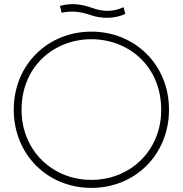

<svg xmlns="http://www.w3.org/2000/svg" viewBox="-20 -901 890 935"><path d="M425 -710C605 -710 765 -580 765 -366C765 -168 615 -25 425 -25C235 -25 85 -168 85 -366C85 -580 245 -710 425 -710ZM47 -367C47 -149 211 14 425 14C639 14 803 -149 803 -367C803 -587 636 -747 425 -747C214 -747 47 -587 47 -367ZM272 -872 280 -839C329 -849 370 -845 420 -828C478 -808 539 -810 590 -833L582 -866C531 -843 484 -843 430 -862C369 -884 321 -886 272 -872Z"/></svg>

Font: Kreadon Extra Light
Style: Regular
Weight: 200
Designer: kohakuno
Foundry: StudioGnu
Version: Version 1.000;Glyphs 3.1.2 (3151)